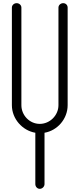

<svg xmlns="http://www.w3.org/2000/svg" viewBox="-20 -1190 502 1212"><path d="M85 -1170C69 -1170 55 -1158 55 -1142V-526C55 -440 121 -366 203 -352V-28C203 -12 215 2 231 2C247 2 261 -12 261 -28V-352C343 -366 407 -440 407 -526V-1142C407 -1158 395 -1170 379 -1170C363 -1170 349 -1158 349 -1142V-526C349 -462 295 -408 231 -408C167 -408 115 -462 115 -526V-1142C115 -1158 101 -1170 85 -1170Z"/></svg>

Font: bauhaus_2017
Style: _regular
Weight: 400
Version: Version 1.0